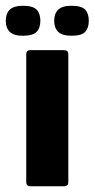

<svg xmlns="http://www.w3.org/2000/svg" viewBox="-51 -646 328 666"><path d="M186 -14Q186 0 171 0H54Q40 0 40 -14V-458Q40 -472 54 -472H171Q186 -472 186 -458ZM89 -574Q89 -549 76 -535.5Q63 -522 28 -522Q-3 -522 -17 -535.5Q-31 -549 -31 -574Q-31 -599 -17 -612.5Q-3 -626 28 -626Q63 -626 76 -612.5Q89 -599 89 -574ZM257 -574Q257 -549 244.5 -535.5Q232 -522 197 -522Q165 -522 151 -535.5Q137 -549 137 -574Q137 -599 151 -612.5Q165 -626 197 -626Q232 -626 244.5 -612.5Q257 -599 257 -574Z"/></svg>

Font: Glory Thin ExtraBold
Style: Regular
Weight: 800
Version: Version 1.011